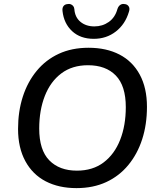

<svg xmlns="http://www.w3.org/2000/svg" viewBox="-20 -960 815 989"><path d="M374 9Q283 9 215.5 -26Q148 -61 110.5 -130Q73 -199 73 -296Q73 -386 97.5 -462Q122 -538 169 -595Q216 -652 283 -683Q350 -714 436 -714Q528 -714 595.5 -679Q663 -644 700 -575.5Q737 -507 737 -410Q737 -319 712.5 -243Q688 -167 641 -110Q594 -53 527 -22Q460 9 374 9ZM376 -81Q458 -81 514 -123.5Q570 -166 599 -240Q628 -314 628 -408Q628 -518 576.5 -571Q525 -624 433 -624Q352 -624 296 -582Q240 -540 211 -466Q182 -392 182 -298Q182 -187 234 -134Q286 -81 376 -81ZM463 -760Q394 -760 351.5 -799.5Q309 -839 302 -903Q300 -919 307 -928.5Q314 -938 328 -939Q337 -941 344.5 -938Q352 -935 357 -929Q362 -923 363 -913Q366 -871 394.5 -847.5Q423 -824 466 -824Q508 -824 540.5 -847Q573 -870 585 -914Q588 -923 593 -929Q598 -935 605.5 -938Q613 -941 622 -939Q636 -938 643 -927Q650 -916 644 -899Q625 -835 576.5 -797.5Q528 -760 463 -760Z"/></svg>

Font: Nunito ExtraLight SemiBold
Style: Italic
Weight: 600
Italic angle: -9°
Version: Version 3.602